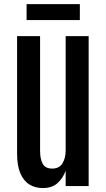

<svg xmlns="http://www.w3.org/2000/svg" viewBox="-20 -909 519 938"><path d="M189 9.8Q151.9 9.8 123.5 -7.8Q95.2 -25.4 79.3 -62.5Q63.5 -99.6 63.5 -158.2V-732.4H175.8V-172.9Q175.8 -130.9 189 -108.2Q202.1 -85.4 234.9 -85.4Q270 -85.4 285.4 -111.3Q300.8 -137.2 300.8 -173.8V-732.4H413.1V0H300.8V-75.2Q288.6 -40 261.7 -15.1Q234.9 9.8 189 9.8ZM109.9 -811V-888.7H370.1V-811Z"/></svg>

Font: Antonio SemiBold
Style: Regular
Weight: 600
Designer: Vernon Adams
Foundry: Vernon Adams
Version: Version 1.002